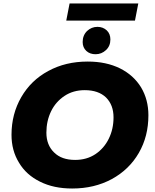

<svg xmlns="http://www.w3.org/2000/svg" viewBox="-20 -1067 886 1101"><path d="M394 14C323 14 262 1 210 -25C157 -51 117 -87 89 -134C60 -181 46 -234 46 -294C46 -374 65 -446 102 -510C139 -574 190 -624 257 -660C323 -696 398 -714 483 -714C554 -714 615 -701 668 -675C720 -649 760 -613 789 -566C817 -519 831 -466 831 -406C831 -326 813 -254 776 -190C739 -126 687 -76 621 -40C554 -4 479 14 394 14ZM411 -150C455 -150 494 -161 527 -183C560 -205 586 -235 604 -272C622 -309 631 -349 631 -394C631 -441 617 -479 588 -508C559 -536 518 -550 466 -550C422 -550 383 -539 350 -517C317 -495 291 -466 273 -429C255 -392 246 -351 246 -306C246 -259 261 -221 290 -193C319 -164 359 -150 411 -150ZM528 -756C507 -756 489 -762 475 -775C461 -788 454 -805 454 -826C454 -851 462 -872 479 -889C496 -905 516 -913 539 -913C560 -913 578 -906 592 -893C606 -880 613 -862 613 -841C613 -816 605 -796 588 -780C571 -764 551 -756 528 -756ZM360 -949 379 -1047H773L754 -949Z"/></svg>

Font: My Font
Style: Italic
Weight: 500
Designer: Julieta Ulanovsky
Foundry: Julieta Ulanovsky
Version: ""